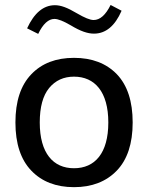

<svg xmlns="http://www.w3.org/2000/svg" viewBox="-20 -753 599 778"><path d="M134.8 -615.7C154.3 -656.2 176.3 -676.3 200.7 -676.3C215.3 -676.3 237.3 -667.5 266.6 -650.4C306.2 -626.5 335 -616.7 360.8 -616.7C408.2 -616.7 445.8 -647.5 472.7 -709.5L428.2 -732.9C408.2 -692.4 385.3 -671.9 359.4 -671.9C344.7 -671.9 322.3 -681.2 291.5 -699.2C252 -722.7 226.1 -731.9 202.6 -731.9C156.2 -731.9 118.7 -700.7 89.8 -638.2ZM279.8 -518.6C207 -518.6 149.4 -496.6 106.9 -452.1C64 -407.7 42.5 -342.3 42.5 -256.8C42.5 -171.4 64 -106 106.9 -61.5C149.4 -17.1 207 5.4 279.8 5.4C352.5 5.4 410.2 -17.1 453.1 -61.5C496.1 -106 517.6 -171.4 517.6 -256.8C517.6 -342.3 496.1 -407.7 453.6 -452.1C410.6 -496.6 352.5 -518.6 279.8 -518.6ZM279.8 -442.4C363.8 -442.4 418.9 -381.3 418.9 -256.8C418.9 -131.8 364.3 -71.3 279.8 -71.3C195.8 -71.3 141.1 -131.8 141.1 -256.8C141.1 -318.8 153.8 -365.7 179.2 -396.5C204.6 -427.2 238.3 -442.4 279.8 -442.4Z"/></svg>

Font: Estedad Medium
Style: Regular
Weight: 500
Designer: Amin Abedi
Version: Version 7.3